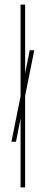

<svg xmlns="http://www.w3.org/2000/svg" viewBox="-20 -820 200 840"><path d="M30 -200 73 -413 86 -479 110 -600H130L87 -387L73 -317L50 -200ZM70 0V-800H90V0Z"/></svg>

Font: Big Shoulders Stencil Display SC Thin
Style: Regular
Weight: 100
Designer: Patric King
Foundry: XO Type Co
Version: Version 2.001